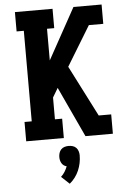

<svg xmlns="http://www.w3.org/2000/svg" viewBox="-64 -781 728 1088"><g transform="rotate(-5 300.0 -237.0)"><path d="M400 0 267 -286 236 -234V-110H277V0H63V-110H104V-625H63V-735H277V-625H236V-445L396 -735H556V-625H474L337 -400L485 -110H556V0ZM288 261 242 218Q255 206 264 191.5Q273 177 279 161Q270 159 262.5 153.5Q255 148 250.5 140Q246 132 244 123.5Q242 115 242 105Q242 94 245.5 82.5Q249 71 257 62.5Q265 54 276.5 50.5Q288 47 300 47Q312 47 323.5 50.5Q335 54 343 62.5Q351 71 354.5 82.5Q358 94 358 105Q358 128 353.5 149.5Q349 171 340.5 191Q332 211 318.5 229Q305 247 288 261Z"/></g></svg>

Font: Iosevka HT Extrabold Extended
Style: Regular
Weight: 800
Width: 7
Monospace: yes
Designer: Belleve Invis
Foundry: Belleve Invis
Version: Version 32.3.0; ttfautohint (v1.8.4)